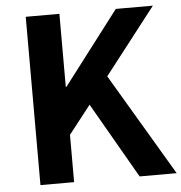

<svg xmlns="http://www.w3.org/2000/svg" viewBox="-53 -790 795 841"><g transform="rotate(-5 345.0 -370.0)"><path d="M91 -740H239V-419H242L487 -740H650L424 -449L690 0H527L336 -332L239 -208V0H91Z"/></g></svg>

Font: SpoqaHanSans-Bold
Style: Regular
Weight: 700
Designer: [Spoqa Han Sans] Dong-huui Kim \uAE40 \uB3D9 \uD718   [Noto Sans] Ryoko NISHIZUKA \u897F \u585A \u6DBC \u5B50  (kana & i
Foundry: Spoqa (http://www.spoqa-han-sans.com)
Version: Version 2.000